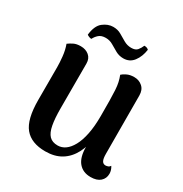

<svg xmlns="http://www.w3.org/2000/svg" viewBox="-165 -816 908 954"><g transform="rotate(30 289.0 -338.5)"><path d="M427 -527Q455 -527 474.5 -509.5Q494 -492 494 -460L495 -127Q495 -99 501.5 -87Q508 -75 522 -75Q527 -75 535 -77.5Q543 -80 548 -88Q560 -69 560 -49Q560 -22 541 -5Q522 12 486 12Q442 12 417 -17.5Q392 -47 392 -107V-152L408 -178Q401 -118 378.5 -75Q356 -32 318.5 -9Q281 14 227 14Q147 14 108.5 -32.5Q70 -79 70 -190V-379Q70 -403 66.5 -437.5Q63 -472 52 -502Q64 -511 80 -519Q96 -527 120 -527Q149 -527 168 -511Q187 -495 187 -466V-208Q187 -152 194 -114.5Q201 -77 218 -59.5Q235 -42 266 -42Q289 -42 309 -56Q329 -70 345 -99Q361 -128 370 -172.5Q379 -217 379 -277Q379 -330 378.5 -365Q378 -400 376.5 -424Q375 -448 371 -466Q367 -484 360 -502Q367 -509 384.5 -518Q402 -527 427 -527ZM417 -678Q411 -636 389.5 -608Q368 -580 332 -580Q308 -580 288 -591Q268 -602 249 -613.5Q230 -625 207 -625Q182 -625 168 -612.5Q154 -600 147 -585Q142 -584 134 -587Q126 -590 121 -594Q127 -648 154.5 -669.5Q182 -691 212 -691Q238 -691 257.5 -679.5Q277 -668 297 -656.5Q317 -645 340 -645Q364 -645 374.5 -657.5Q385 -670 392 -687Q400 -687 406 -685Q412 -683 417 -678Z"/></g></svg>

Font: Arima SemiBold
Style: Regular
Weight: 600
Designer: Joana Correia and Natanael Gama
Foundry: NDISCOVER
Version: Version 1.101;gftools[0.9.23]